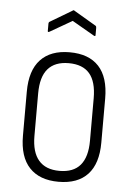

<svg xmlns="http://www.w3.org/2000/svg" viewBox="-50 -691 505 737"><g transform="rotate(5 203.0 -322.5)"><path d="M203 8Q130 8 91 -33.5Q52 -75 52 -156V-326Q52 -408 91 -449.5Q130 -491 203 -491Q277 -491 315.5 -449.5Q354 -408 354 -326V-156Q354 -75 315.5 -33.5Q277 8 203 8ZM203 -34Q257 -34 283.5 -65.5Q310 -97 310 -159V-323Q310 -387 283.5 -418Q257 -449 203 -449Q150 -449 123 -418Q96 -387 96 -323V-159Q96 -97 123 -65.5Q150 -34 203 -34ZM119 -563Q112 -559 112 -565V-593Q112 -599 116 -601L200 -651Q204 -655 208 -651L293 -601Q296 -599 296 -593V-565Q296 -559 289 -563L204 -612Z"/></g></svg>

Font: Sofia Sans Condensed Light
Style: Regular
Weight: 300
Designer: Botio Nikoltchev, Ani Petrova
Foundry: lettersoup
Version: Version 4.101